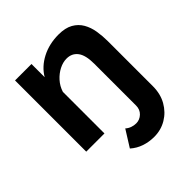

<svg xmlns="http://www.w3.org/2000/svg" viewBox="-198 -668 999 999"><g transform="rotate(-45 302.0 -168.5)"><path d="M366 196Q328 196 294 184.5Q260 173 233 149L290 58Q302 69 317.5 74.5Q333 80 349 80Q375 80 394.5 61.5Q414 43 414 14V-294Q414 -357 392 -386Q370 -415 331 -415Q304 -415 276.5 -401Q249 -387 227 -362.5Q205 -338 195 -306V0H61V-524H182V-427Q211 -476 266 -504.5Q321 -533 390 -533Q439 -533 470 -515.5Q501 -498 518 -468.5Q535 -439 541 -402Q547 -365 547 -327V4Q547 61 522.5 104Q498 147 457 171.5Q416 196 366 196Z"/></g></svg>

Font: Raleway
Style: Bold
Weight: 700
Designer: Matt McInerney, Pablo Impallari, Rodrigo Fuenzalida
Foundry: Matt McInerney, Pablo Impallari, Rodrigo Fuenzalida
Version: Version 4.026